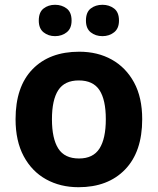

<svg xmlns="http://www.w3.org/2000/svg" viewBox="-20 -772 659 802"><path d="M574 -274Q574 -138 502.5 -64Q431 10 308 10Q232 10 172.5 -23Q113 -56 79 -119.5Q45 -183 45 -274Q45 -410 116 -483Q187 -556 311 -556Q388 -556 447 -523Q506 -490 540 -427.5Q574 -365 574 -274ZM197 -274Q197 -193 223.5 -151.5Q250 -110 310 -110Q369 -110 395.5 -151.5Q422 -193 422 -274Q422 -355 395.5 -395.5Q369 -436 309 -436Q250 -436 223.5 -395.5Q197 -355 197 -274ZM142 -686Q142 -721 162 -736.5Q182 -752 210 -752Q238 -752 258.5 -736.5Q279 -721 279 -686Q279 -653 258.5 -637Q238 -621 210 -621Q182 -621 162 -637Q142 -653 142 -686ZM339 -686Q339 -721 359 -736.5Q379 -752 408 -752Q436 -752 456.5 -736.5Q477 -721 477 -686Q477 -653 456.5 -637Q436 -621 408 -621Q379 -621 359 -637Q339 -653 339 -686Z"/></svg>

Font: Noto Sans Bengali UI
Style: Bold
Weight: 700
Designer: Jelle Bosma - Monotype Design Team
Foundry: Monotype Imaging Inc.
Version: Version 2.003; ttfautohint (v1.8.4.7-5d5b)